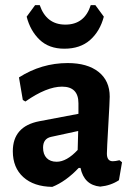

<svg xmlns="http://www.w3.org/2000/svg" viewBox="-20 -720 521 749"><path d="M352 -700 385 -655Q370 -598 331.5 -564Q293 -530 231 -530Q171 -530 134.5 -565Q98 -600 84 -655L117 -700H135Q161 -624 235 -624Q310 -624 334 -700ZM244 -474Q321 -474 364.5 -439.5Q408 -405 408 -343Q408 -326 402.5 -231.5Q397 -137 397 -121Q397 -91 420 -91Q430 -91 446 -95L456 -87L444 -17Q412 4 371 8Q308 2 294 -65H287Q237 -12 184 9Q112 8 71 -29Q30 -66 30 -130Q30 -227 133 -247L286 -276V-317Q286 -382 222 -382Q162 -382 79 -324L69 -330L54 -418Q142 -474 244 -474ZM285 -209 179 -186Q148 -179 148 -144Q148 -118 162 -103.5Q176 -89 201 -89Q240 -89 283 -135Z"/></svg>

Font: Alegreya Sans SC
Style: Bold
Weight: 700
Designer: Juan Pablo del Peral
Foundry: Huerta Tipografica
Version: Version 2.007